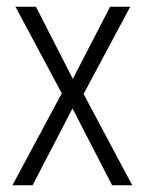

<svg xmlns="http://www.w3.org/2000/svg" viewBox="-20 -552 432 572"><path d="M164 -274 26 -532H87L197 -317L308 -532H368L229 -272L374 0H314L196 -229L77 0H17Z"/></svg>

Font: Noto Sans Sinhala Condensed Light
Style: Regular
Weight: 300
Width: 3
Designer: Jelle Bosma - Monotype Design Team
Foundry: Monotype Imaging Inc.
Version: Version 2.006; ttfautohint (v1.8.4.7-5d5b)